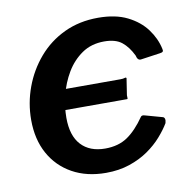

<svg xmlns="http://www.w3.org/2000/svg" viewBox="-67 -608 694 685"><g transform="rotate(-10 280.5 -265.0)"><path d="M264 10Q194 10 142 -19Q90 -48 61.5 -100Q33 -152 33 -222Q33 -283 54 -340Q75 -397 114 -442.5Q153 -488 208 -514Q263 -540 331 -540Q394 -540 437 -518.5Q480 -497 505 -463Q530 -429 538 -391Q540 -384 537.5 -381Q535 -378 527 -377L457 -367Q444 -365 440 -384Q424 -417 401.5 -435Q379 -453 338 -453Q291 -453 257 -429.5Q223 -406 201 -369Q179 -332 168.5 -289.5Q158 -247 158 -208Q158 -143 189 -109.5Q220 -76 276 -76Q324 -76 357 -98.5Q390 -121 421 -166Q425 -171 435 -168L496 -151Q502 -150 504 -144Q506 -138 503 -128Q490 -106 468.5 -81.5Q447 -57 417.5 -36.5Q388 -16 349.5 -3Q311 10 264 10ZM102 -236 113 -310H372Q382 -310 387.5 -312Q393 -314 394 -310L386 -258Q384 -249 385 -242.5Q386 -236 383 -236Z"/></g></svg>

Font: Libre Franklin SemiBold
Style: Italic
Weight: 600
Italic angle: -8°
Designer: Pablo Impallari, Rodrigo Fuenzalida, Nhung Nguyen
Foundry: Impallari Type
Version: Version 3.000